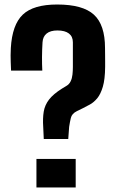

<svg xmlns="http://www.w3.org/2000/svg" viewBox="-20 -831 513 851"><path d="M174 -215 171.5 -269Q169 -307 173.8 -336Q178.5 -365 197.2 -389.5Q216 -414 255 -438.5L274 -450Q287 -457.5 293.2 -470.8Q299.5 -484 301.2 -500.5Q303 -517 303 -534V-643.5Q303 -669 285.5 -682.5Q268 -696 234.5 -696Q203.5 -696 186.8 -682.5Q170 -669 168.5 -643.5Q166.5 -612.5 166.2 -579Q166 -545.5 167.5 -518H29Q28 -541.5 27.5 -556.8Q27 -572 27 -585.8Q27 -599.5 28 -618Q34 -721.5 81 -766.2Q128 -811 233.5 -811Q347 -811 396.2 -766Q445.5 -721 445.5 -618Q445.5 -602.5 445.8 -588.2Q446 -574 446 -560.5Q446 -547 446 -534Q445.5 -479.5 435.8 -446.5Q426 -413.5 410.8 -395.2Q395.5 -377 378.5 -367.8Q361.5 -358.5 346.5 -351L321 -338.5Q298.5 -327.5 294 -308.2Q289.5 -289 286.5 -269L282.5 -215ZM141.5 0V-126.5H315.5V0Z"/></svg>

Font: Big Shoulders
Style: Bold
Weight: 700
Designer: Patric King
Foundry: XO Type Co
Version: Version 2.002